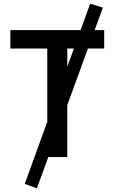

<svg xmlns="http://www.w3.org/2000/svg" viewBox="-20 -858 626 1049"><path d="M181.6 170.9 115.2 146.5 472.7 -837.9 542 -816.4ZM238.3 0V-693.4H347.7V0ZM36.6 -592.8V-693.4H549.3V-592.8Z"/></svg>

Font: Cascadia Mono Medium
Style: Regular
Weight: 500
Monospace: yes
Designer: Aaron Bell
Foundry: Saja Typeworks
Version: Version 2407.024